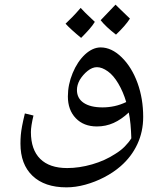

<svg xmlns="http://www.w3.org/2000/svg" viewBox="-20 -679 687 826"><path d="M266 127Q172 127 120 77.5Q68 28 68 -61Q68 -81 69.5 -98Q71 -115 75 -136.5Q79 -158 87 -191L124 -182Q113 -136 113 -111Q113 -35 153 4.5Q193 44 269 44Q321 44 376.5 28Q432 12 476 -17Q499 -31 516 -48Q533 -65 545 -84Q544 -116 541.5 -143.5Q539 -171 534 -195Q502 -165 468.5 -150Q435 -135 397 -135Q340 -135 306 -170.5Q272 -206 272 -264Q272 -315 292.5 -364.5Q313 -414 346 -445Q379 -475 413 -475Q460 -475 503.5 -432.5Q547 -390 572 -321Q596 -254 596 -176Q596 -113 571 -59Q546 -5 499 36Q468 63 428.5 83.5Q389 104 347 115.5Q305 127 266 127ZM421 -217Q447 -217 472.5 -222.5Q498 -228 523 -240Q510 -284 489 -319.5Q468 -355 444 -372Q419 -390 397 -390Q377 -390 357 -374Q337 -358 323 -335Q311 -313 311 -292Q311 -256 340 -236.5Q369 -217 421 -217ZM479 -530Q457 -547 440.5 -562.5Q424 -578 413 -592Q418 -597 434 -614Q450 -631 477 -659Q483 -653 498.5 -638Q514 -623 539 -599Q520 -569 479 -530ZM329 -516Q307 -534 290 -549.5Q273 -565 262 -577Q276 -590 292 -606.5Q308 -623 327 -645Q333 -638 348 -623Q363 -608 388 -585Q379 -570 364 -553Q349 -536 329 -516Z"/></svg>

Font: Noto Naskh Arabic UI
Style: Regular
Weight: 400
Designer: Monotype Design Team, David Williams, Mohamad Dakak and Nizar Qandah
Foundry: Monotype Imaging Inc.
Version: Version 2.014